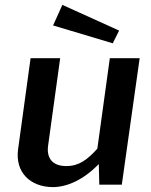

<svg xmlns="http://www.w3.org/2000/svg" viewBox="-20 -755 619 785"><path d="M235 -735 197 -651 441 -578 467 -630ZM195 10C255 10 321 -20 384 -84L386 0H478L551 -517H429L378 -147C337 -102 303 -76 251 -76C193 -76 169 -110 177 -162L226 -517H105L54 -145C41 -50 104 9 195 10Z"/></svg>

Font: United Sans SemiBold
Style: Italic
Weight: 600
Italic angle: -8°
Designer: Pablo Impallari, Rodrigo Fuenzalida (Modified by Dan O. Williams)
Version: Version 1.000;PS 001.000;hotconv 1.0.88;makeotf.lib2.5.64775